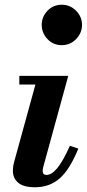

<svg xmlns="http://www.w3.org/2000/svg" viewBox="-20 -780 366 810"><path d="M156 -675Q156 -709 180.2 -734.5Q204.5 -760 240.5 -760Q276.5 -760 301.2 -734.5Q326 -709 326 -675Q326 -641 301.2 -615.2Q276.5 -589.5 240.5 -589.5Q204.5 -589.5 180.2 -615.2Q156 -641 156 -675ZM310.5 -153Q273.5 -63 230.8 -26.5Q188 10 128 10Q79.5 10 57 -9Q34.5 -28 34.5 -58.5Q34.5 -71.5 36.2 -81.8Q38 -92 40.5 -100L129.5 -423.5H61.5V-460H268L163 -77.5Q160 -66.5 160 -59Q160 -42 176.5 -42Q197.5 -42 221.2 -70.2Q245 -98.5 275 -165Z"/></svg>

Font: Bodoni* 06pt
Style: Bold Italic
Weight: 700
Italic angle: -13°
Version: Version 2.3